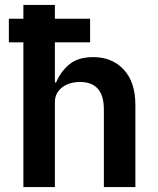

<svg xmlns="http://www.w3.org/2000/svg" viewBox="-20 -760 640 780"><path d="M75 0V-588H16V-684H75V-740H203V-684H346V-588H203V-425H208Q225 -467 260.5 -497.5Q296 -528 359 -528Q435 -528 482.5 -477.5Q530 -427 530 -333V0H402V-315Q402 -427 305 -427Q285 -427 267 -422Q249 -417 234.5 -406.5Q220 -396 211.5 -381Q203 -366 203 -345V0Z"/></svg>

Font: IBM Plex Mono SemiBold
Style: Regular
Weight: 600
Monospace: yes
Designer: Mike Abbink, Paul van der Laan, Pieter van Rosmalen
Foundry: Bold Monday
Version: Version 2.3